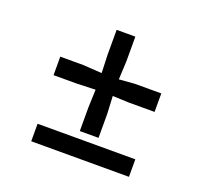

<svg xmlns="http://www.w3.org/2000/svg" viewBox="-102 -684 865 805"><g transform="rotate(20 330.5 -281.0)"><path d="M207.5 -375 291.5 -369.6 288.6 -450.2V-561.5H372.1V-450.2L368.2 -369.6L439 -375H555.7V-292.5H439L368.2 -295.4L372.1 -216.3V-109.9H288.6V-216.3L291.5 -295.4L207.5 -292.5H105V-375ZM547.9 -78.1V0H111.8V-78.1Z"/></g></svg>

Font: Merriweather
Style: Regular
Weight: 400
Designer: Eben Sorkin
Foundry: Eben Sorkin
Version: Version 1.584; ttfautohint (v1.8.1)